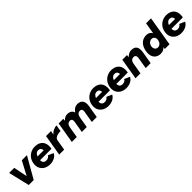

<svg xmlns="http://www.w3.org/2000/svg" viewBox="490 -2484 4281 4281"><g transform="rotate(-45 2630.5 -343.5)"><path d="M181 0 448 -500H609L323 0ZM167 0 48 -500H209L308 0Z M810 12Q731 6 675.5 -31Q620 -68 595 -129.5Q570 -191 583 -268Q596 -346 639.5 -402.5Q683 -459 748.5 -488Q814 -517 891 -511Q967 -506 1019 -470.5Q1071 -435 1092 -370Q1113 -305 1096 -213H736Q736 -178 747 -155.5Q758 -133 778 -121.5Q798 -110 824 -109Q862 -106 892.5 -123Q923 -140 937 -167L1066 -110Q1040 -62 997.5 -34Q955 -6 906 4.5Q857 15 810 12ZM755 -312H950Q948 -351 929 -375Q910 -399 870 -401Q829 -403 800 -379Q771 -355 755 -312Z M1127 0 1211 -500H1367L1283 0ZM1285 -256Q1299 -337 1340 -392Q1381 -447 1435.5 -474.5Q1490 -502 1544 -502L1519 -350Q1473 -350 1430.5 -340Q1388 -330 1359.5 -309Q1331 -288 1326 -256Z M1525 0 1609 -500H1755L1749 -408L1681 0ZM1840 0 1884 -258 2044 -286 1996 0ZM1884 -258Q1891 -298 1886.5 -321.5Q1882 -345 1867.5 -355.5Q1853 -366 1830 -366Q1785 -366 1759.5 -338.5Q1734 -311 1725 -260L1680 -269Q1700 -388 1758 -450Q1816 -512 1892 -512Q1985 -512 2024 -453.5Q2063 -395 2043 -279ZM2155 0 2199 -259 2359 -286 2311 0ZM2199 -258Q2206 -298 2201.5 -321.5Q2197 -345 2183 -355.5Q2169 -366 2145 -366Q2101 -366 2075 -338.5Q2049 -311 2040 -260L1995 -269Q2015 -388 2073 -450Q2131 -512 2207 -512Q2300 -512 2339.5 -453.5Q2379 -395 2359 -279Z M2653 12Q2574 6 2518.5 -31Q2463 -68 2438 -129.5Q2413 -191 2426 -268Q2439 -346 2482.5 -402.5Q2526 -459 2591.5 -488Q2657 -517 2734 -511Q2810 -506 2862 -470.5Q2914 -435 2935 -370Q2956 -305 2939 -213H2579Q2579 -178 2590 -155.5Q2601 -133 2621 -121.5Q2641 -110 2667 -109Q2705 -106 2735.5 -123Q2766 -140 2780 -167L2909 -110Q2883 -62 2840.5 -34Q2798 -6 2749 4.5Q2700 15 2653 12ZM2598 -312H2793Q2791 -351 2772 -375Q2753 -399 2713 -401Q2672 -403 2643 -379Q2614 -355 2598 -312Z M3216 12Q3137 6 3081.5 -31Q3026 -68 3001 -129.5Q2976 -191 2989 -268Q3002 -346 3045.5 -402.5Q3089 -459 3154.5 -488Q3220 -517 3297 -511Q3373 -506 3425 -470.5Q3477 -435 3498 -370Q3519 -305 3502 -213H3142Q3142 -178 3153 -155.5Q3164 -133 3184 -121.5Q3204 -110 3230 -109Q3268 -106 3298.5 -123Q3329 -140 3343 -167L3472 -110Q3446 -62 3403.5 -34Q3361 -6 3312 4.5Q3263 15 3216 12ZM3161 -312H3356Q3354 -351 3335 -375Q3316 -399 3276 -401Q3235 -403 3206 -379Q3177 -355 3161 -312Z M3533 0 3617 -500H3764L3757 -408L3689 0ZM3854 0 3897 -256 4058 -280 4010 0ZM3897 -256Q3904 -296 3899 -319.5Q3894 -343 3879.5 -354Q3865 -365 3841 -366Q3796 -367 3768.5 -341Q3741 -315 3733 -264L3686 -265Q3699 -344 3732 -399Q3765 -454 3811.5 -483Q3858 -512 3912 -512Q4004 -512 4041 -456.5Q4078 -401 4058 -286L4054 -256Z M4457 0 4465 -93 4566 -700H4722L4605 0ZM4322 12Q4251 12 4202 -21Q4153 -54 4132.5 -113.5Q4112 -173 4124 -253Q4132 -311 4152.5 -358.5Q4173 -406 4205.5 -440.5Q4238 -475 4280.5 -493.5Q4323 -512 4374 -512Q4445 -512 4484.5 -478Q4524 -444 4537 -385Q4550 -326 4539 -248Q4531 -186 4512.5 -137.5Q4494 -89 4466 -55.5Q4438 -22 4401.5 -5Q4365 12 4322 12ZM4375 -132Q4399 -132 4419 -141.5Q4439 -151 4454.5 -168Q4470 -185 4479.5 -207.5Q4489 -230 4492 -255Q4498 -305 4472.5 -336.5Q4447 -368 4404 -368Q4380 -368 4359.5 -358Q4339 -348 4323 -331.5Q4307 -315 4297.5 -293Q4288 -271 4285 -246Q4280 -196 4305.5 -164Q4331 -132 4375 -132Z M4953 12Q4874 6 4818.5 -31Q4763 -68 4738 -129.5Q4713 -191 4726 -268Q4739 -346 4782.5 -402.5Q4826 -459 4891.5 -488Q4957 -517 5034 -511Q5110 -506 5162 -470.5Q5214 -435 5235 -370Q5256 -305 5239 -213H4879Q4879 -178 4890 -155.5Q4901 -133 4921 -121.5Q4941 -110 4967 -109Q5005 -106 5035.5 -123Q5066 -140 5080 -167L5209 -110Q5183 -62 5140.5 -34Q5098 -6 5049 4.5Q5000 15 4953 12ZM4898 -312H5093Q5091 -351 5072 -375Q5053 -399 5013 -401Q4972 -403 4943 -379Q4914 -355 4898 -312Z"/></g></svg>

Font: Figtree Light ExtraBold
Style: Italic
Weight: 800
Italic angle: -9.5°
Version: Version 2.001;gftools[0.9.30]